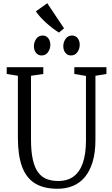

<svg xmlns="http://www.w3.org/2000/svg" viewBox="-20 -1158 690 1186"><path d="M335.5 8Q249.5 8 195.5 -25.8Q141.5 -59.5 116 -129.2Q90.5 -199 90.5 -307V-690L21.5 -701V-743H247.5V-701L171.5 -690V-298Q171.5 -222.5 182.8 -172.2Q194 -122 215.8 -93Q237.5 -64 268.8 -52Q300 -40 339.5 -40Q397 -40 435 -68.2Q473 -96.5 492 -152.2Q511 -208 511 -291V-689L439 -701V-743H637.5V-701L569.5 -690V-295Q569.5 -215.5 552.2 -158.2Q535 -101 504 -64Q473 -27 430 -9.5Q387 8 335.5 8ZM236.5 -815.5Q215 -815.5 202.2 -832Q189.5 -848.5 189.5 -873Q189.5 -897.5 203.8 -918Q218 -938.5 243.5 -938.5H244.5Q265.5 -938.5 278.2 -922Q291 -905.5 291 -881Q291 -856.5 276.8 -836Q262.5 -815.5 237.5 -815.5ZM417.5 -815.5Q396.5 -815.5 383.8 -832Q371 -848.5 371 -873Q371 -897.5 385.2 -918Q399.5 -938.5 424.5 -938.5H425.5Q447 -938.5 459.8 -922Q472.5 -905.5 472.5 -881Q472.5 -856.5 458.2 -836Q444 -815.5 418.5 -815.5ZM343.5 -957Q325 -968.5 305 -983.8Q285 -999 265.5 -1016.8Q246 -1034.5 229.5 -1052.5Q213 -1070.5 201.5 -1088L272 -1138L375.5 -983L344.5 -957Z"/></svg>

Font: Merriweather 24pt SemiCondensed Light
Style: Regular
Weight: 300
Width: 4
Designer: Eben Sorkin
Foundry: Eben Sorkin
Version: Version 2.100